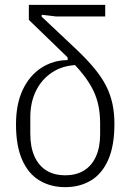

<svg xmlns="http://www.w3.org/2000/svg" viewBox="-20 -760 538 792"><path d="M298 -492Q238 -490 194.5 -461Q151 -432 128 -384.5Q105 -337 105 -276V-208Q105 -154 122 -115.5Q139 -77 171 -57Q203 -37 249 -37Q295 -37 327 -57Q359 -77 376 -115Q393 -153 393 -206V-251Q393 -289 386.5 -322Q380 -355 365 -386.5Q350 -418 323 -452.5Q296 -487 254 -528L99 -678V-740H414V-692H212L152 -699V-691L289 -562Q336 -518 368 -479.5Q400 -441 418 -405Q436 -369 444 -331Q452 -293 452 -249Q452 -159 426.5 -101Q401 -43 355 -15.5Q309 12 249 12Q189 12 143 -15.5Q97 -43 71.5 -100.5Q46 -158 46 -247Q46 -331 74 -390Q102 -449 151 -480.5Q200 -512 259 -512V-529Z"/></svg>

Font: IBM Plex Sans Condensed Light
Style: Regular
Weight: 300
Width: 3
Designer: Mike Abbink, Paul van der Laan, Pieter van Rosmalen
Foundry: Bold Monday
Version: Version 3.201